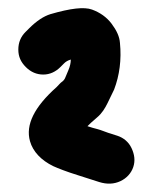

<svg xmlns="http://www.w3.org/2000/svg" viewBox="-20 -695 366 461"><path d="M150 -552C150 -544 148 -535 144 -526C140 -517 138 -511 136 -507C134 -503 131 -500 128 -498C125 -496 121 -491 116 -486C62 -438 41 -395 52 -356C59 -331 79 -310 108 -296C119 -291 139 -283 168 -274C197 -265 214 -259 218 -258C237 -252 254 -253 269 -260C284 -267 295 -279 300 -294C305 -309 303 -324 296 -339C289 -354 277 -364 262 -369C256 -371 249 -373 240 -376C231 -379 222 -383 214 -385C206 -387 199 -389 190 -392C194 -396 201 -403 213 -413C225 -423 232 -435 238 -447C244 -459 249 -470 254 -480C267 -514 272 -552 268 -592C267 -607 260 -622 248 -638C236 -654 220 -665 201 -672C182 -679 149 -675 101 -661C85 -656 68 -645 50 -627L41 -618C30 -607 24 -593 24 -576C24 -559 30 -546 42 -534C54 -522 68 -516 84 -516C100 -516 114 -523 125 -534L134 -543C138 -547 143 -550 150 -552Z"/></svg>

Font: AppleStorm
Style: Xbd
Weight: 800
Foundry: Cannot Into Space Fonts
Version: Version 1.01